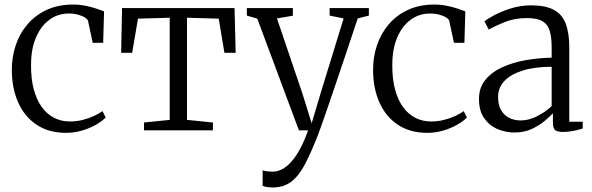

<svg xmlns="http://www.w3.org/2000/svg" viewBox="-20 -573 2602 844"><path d="M271 11Q194 11 140.8 -24.8Q87.5 -60.5 60 -122.5Q32.5 -184.5 32 -263Q31.5 -321.5 49 -373.8Q66.5 -426 101 -466.2Q135.5 -506.5 185.8 -529.8Q236 -553 301.5 -553Q329.5 -553 356.5 -547.5Q383.5 -542 404.8 -534.8Q426 -527.5 437.5 -523L433.5 -385H387.5L367 -481Q365.5 -488 354.2 -495.5Q343 -503 324.5 -508.2Q306 -513.5 281 -513.5Q234.5 -513.5 197.2 -486.2Q160 -459 138.2 -408.5Q116.5 -358 116.5 -287.5Q116 -226.5 128.5 -180Q141 -133.5 163.8 -102.2Q186.5 -71 218 -55Q249.5 -39 287 -39Q316.5 -39 344 -46Q371.5 -53 393.8 -63.5Q416 -74 430.5 -84.5L444.5 -56.5Q427 -38.5 398.8 -23Q370.5 -7.5 337.2 1.8Q304 11 271 11Z M613 0V-34.5L726 -46V-495L586.5 -491L561 -341H512.5L516.5 -537.5H1011L1016 -341H966.5L941.5 -491L802 -495V-46L916 -34.5V0Z M1179 251Q1164.5 251 1152.5 249Q1140.5 247 1134.5 244V175.5Q1140.5 178.5 1153.2 180Q1166 181.5 1178.5 181.5Q1200 181.5 1220.8 170.5Q1241.5 159.5 1261.2 137.2Q1281 115 1299.5 80.8Q1318 46.5 1334 0H1294L1111 -491L1065 -504.5V-537.5H1267.5V-504L1197.5 -492L1309.5 -161.5L1350 -31L1389 -162L1490.5 -492L1429 -504.5V-537.5H1601.5V-504.5L1552.5 -492Q1522 -400 1496.8 -325.2Q1471.5 -250.5 1451.8 -192.2Q1432 -134 1417.5 -91.8Q1403 -49.5 1393.2 -22.2Q1383.5 5 1379 17Q1348.5 95.5 1321.2 147.8Q1294 200 1260.5 225.5Q1227 251 1179 251Z M1859 11Q1782 11 1728.8 -24.8Q1675.5 -60.5 1648 -122.5Q1620.5 -184.5 1620 -263Q1619.5 -321.5 1637 -373.8Q1654.5 -426 1689 -466.2Q1723.5 -506.5 1773.8 -529.8Q1824 -553 1889.5 -553Q1917.5 -553 1944.5 -547.5Q1971.5 -542 1992.8 -534.8Q2014 -527.5 2025.5 -523L2021.5 -385H1975.5L1955 -481Q1953.5 -488 1942.2 -495.5Q1931 -503 1912.5 -508.2Q1894 -513.5 1869 -513.5Q1822.5 -513.5 1785.2 -486.2Q1748 -459 1726.2 -408.5Q1704.5 -358 1704.5 -287.5Q1704 -226.5 1716.5 -180Q1729 -133.5 1751.8 -102.2Q1774.5 -71 1806 -55Q1837.5 -39 1875 -39Q1904.5 -39 1932 -46Q1959.5 -53 1981.8 -63.5Q2004 -74 2018.5 -84.5L2032.5 -56.5Q2015 -38.5 1986.8 -23Q1958.5 -7.5 1925.2 1.8Q1892 11 1859 11Z M2242.5 9.5Q2202 9.5 2166.2 -6Q2130.5 -21.5 2108 -54Q2085.5 -86.5 2085.5 -138Q2085.5 -188 2114 -222.5Q2142.5 -257 2189.2 -278Q2236 -299 2292.5 -308.8Q2349 -318.5 2405 -319.5V-364.5Q2405 -410.5 2396 -438.8Q2387 -467 2363.8 -480.2Q2340.5 -493.5 2296.5 -493.5Q2241.5 -493.5 2198.5 -476Q2155.5 -458.5 2128.5 -443L2109.5 -479Q2121.5 -489.5 2152.8 -506.2Q2184 -523 2226.2 -536.2Q2268.5 -549.5 2314.5 -549.5Q2377 -549.5 2413.8 -530.2Q2450.5 -511 2466.5 -469.8Q2482.5 -428.5 2482.5 -363V-38H2541.5V-8Q2530.5 -4.5 2516 -1Q2501.5 2.5 2485.2 4.8Q2469 7 2454 7Q2432 7 2421.2 -0.5Q2410.5 -8 2410.5 -34.5V-75Q2399 -62.5 2375.2 -42.2Q2351.5 -22 2317.8 -6.2Q2284 9.5 2242.5 9.5ZM2269 -43.5Q2303.5 -43.5 2339.8 -61.5Q2376 -79.5 2405 -106.5V-279.5Q2331.5 -279.5 2278.8 -263.2Q2226 -247 2197.8 -217.5Q2169.5 -188 2169.5 -147.5Q2169.5 -111.5 2183 -88.5Q2196.5 -65.5 2219 -54.5Q2241.5 -43.5 2269 -43.5Z"/></svg>

Font: Merriweather 60pt Light
Style: Regular
Weight: 300
Version: Version 2.100